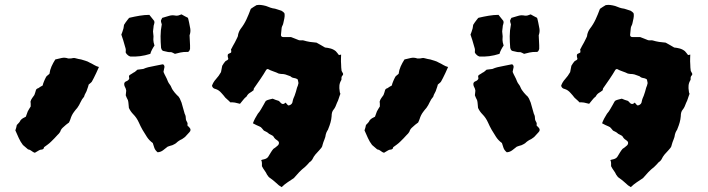

<svg xmlns="http://www.w3.org/2000/svg" viewBox="-20 -687 2906 788"><path d="M760 -486Q759 -483 757.5 -479.5Q756 -476 752 -474Q740 -474 734 -473.5Q728 -473 720.5 -471.5Q713 -470 698 -466Q693 -468 688 -471Q683 -474 676 -473Q670 -473 663.5 -475Q657 -477 650 -478Q644 -480 642 -488Q641 -489 641 -491Q639 -515 639 -538.5Q639 -562 644 -587Q640 -599 640.5 -602Q641 -605 645 -612Q645 -614 647 -614Q661 -618 674 -622Q687 -626 700 -623Q706 -622 712 -623.5Q718 -625 725 -628Q731 -624 737.5 -621Q744 -618 751 -614Q751 -613 752 -611.5Q753 -610 753 -608Q754 -605 754.5 -601.5Q755 -598 756 -595Q759 -582 761 -569Q763 -556 758 -542Q759 -532 759 -521.5Q759 -511 760 -501ZM614 -500Q609 -493 604 -483.5Q599 -474 597 -466Q575 -459 555 -456.5Q535 -454 515 -455Q509 -457 506 -459.5Q503 -462 500 -465Q499 -467 497 -469.5Q495 -472 496 -476Q497 -482 495.5 -488Q494 -494 492 -500Q489 -511 485.5 -522.5Q482 -534 478 -545Q480 -550 482 -555.5Q484 -561 485 -565Q487 -570 487.5 -575Q488 -580 489 -585Q492 -590 495.5 -595Q499 -600 503 -605Q505 -607 507 -610Q509 -613 511 -614Q532 -619 553 -622.5Q574 -626 593 -626L613 -601Q615 -594 612.5 -588Q610 -582 610 -575Q610 -571 609 -567Q608 -563 608 -558Q608 -553 609 -548Q610 -543 610 -538Q610 -533 609.5 -528Q609 -523 610 -518Q610 -514 611.5 -509.5Q613 -505 614 -500ZM386 -412Q380 -398 375 -387.5Q370 -377 365 -367Q363 -363 361 -359.5Q359 -356 357 -352Q354 -348 350.5 -345.5Q347 -343 344 -340Q343 -336 341.5 -331Q340 -326 338 -321Q336 -313 331.5 -305.5Q327 -298 325 -290Q316 -280 310.5 -267.5Q305 -255 297 -244Q293 -240 290.5 -236.5Q288 -233 284 -228Q274 -215 269 -198Q268 -194 266.5 -191.5Q265 -189 263 -184Q261 -183 257.5 -180Q254 -177 251 -175Q244 -169 237 -162.5Q230 -156 227 -146Q222 -138 216 -133Q210 -126 203.5 -119.5Q197 -113 190 -106Q183 -99 176 -94Q169 -89 161 -83Q160 -82 160 -80.5Q160 -79 159 -77Q155 -73 150 -73Q145 -73 140 -70L123 -60Q116 -62 109.5 -67.5Q103 -73 95 -74Q86 -82 74 -92Q64 -105 57 -120.5Q50 -136 43 -152Q45 -157 46.5 -163Q48 -169 49 -174Q54 -179 58 -183.5Q62 -188 64 -193Q69 -199 74.5 -202Q80 -205 86 -208Q91 -220 94 -230Q97 -235 100 -240.5Q103 -246 106 -250Q106 -256 106 -261Q106 -266 105 -269Q107 -278 112 -284.5Q117 -291 121 -297Q123 -302 124.5 -307Q126 -312 128 -319Q130 -321 131.5 -322.5Q133 -324 137 -325Q142 -329 146 -331Q150 -333 155 -336Q157 -345 161 -354Q163 -358 164.5 -362Q166 -366 168 -369Q170 -374 174.5 -377Q179 -380 183 -384Q185 -400 191.5 -414.5Q198 -429 207 -443Q220 -446 233 -449Q246 -452 260 -447H267Q273 -447 278.5 -448.5Q284 -450 290 -448Q296 -446 302 -445Q308 -444 313 -443Q322 -440 331 -437.5Q340 -435 348 -430Q357 -426 366 -420.5Q375 -415 386 -412ZM757 -144Q754 -140 751 -137.5Q748 -135 745 -131Q742 -127 737 -123Q732 -119 727 -116Q713 -110 702 -99Q696 -95 687 -91Q683 -90 678 -88.5Q673 -87 668 -85Q659 -78 649.5 -70.5Q640 -63 627 -62Q617 -70 613.5 -80Q610 -90 607 -100Q592 -111 583 -125Q574 -139 565 -154Q561 -161 557 -169Q553 -177 550 -184Q541 -204 527 -218Q516 -229 509 -244Q508 -252 507.5 -260.5Q507 -269 505 -276Q502 -281 500 -286Q498 -291 496 -296Q497 -300 497 -305Q497 -310 498 -315Q497 -323 493 -330Q489 -337 490 -345Q492 -351 497.5 -353Q503 -355 506 -358Q512 -363 510 -369Q508 -375 512 -379Q515 -381 519.5 -383.5Q524 -386 528 -389Q533 -391 536.5 -394.5Q540 -398 544 -401Q550 -402 556 -402.5Q562 -403 568 -404Q573 -406 578 -408Q583 -410 588 -411Q602 -414 617 -417Q632 -420 647 -423Q649 -423 649.5 -422.5Q650 -422 651 -422Q657 -416 654 -407Q653 -403 652.5 -400Q652 -397 651 -392Q655 -382 660 -373Q665 -364 669 -353Q672 -346 676.5 -340.5Q681 -335 684 -327Q686 -322 689.5 -317Q693 -312 697 -307Q699 -305 701.5 -302Q704 -299 706 -297Q714 -291 718 -282.5Q722 -274 725 -266Q728 -255 731.5 -243Q735 -231 738 -220Q741 -215 742 -209Q743 -203 743 -197Q744 -192 747 -187.5Q750 -183 750 -178Q749 -177 749.5 -175Q750 -173 750 -170Q752 -169 754 -167.5Q756 -166 757 -164Q767 -154 757 -144Z M1388 -385Q1389 -380 1386 -377.5Q1383 -375 1382 -371Q1381 -367 1381.5 -363.5Q1382 -360 1380 -357Q1374 -347 1373 -336Q1372 -325 1374 -314Q1374 -308 1377 -302Q1375 -298 1373.5 -292.5Q1372 -287 1370 -282Q1369 -278 1367 -273.5Q1365 -269 1363 -265Q1360 -257 1357 -250Q1354 -243 1349 -237Q1341 -228 1341 -210Q1340 -197 1336.5 -184.5Q1333 -172 1328 -160Q1326 -153 1323 -150Q1319 -143 1317 -135Q1316 -125 1311.5 -114.5Q1307 -104 1304 -93Q1303 -86 1299 -80.5Q1295 -75 1290 -70Q1282 -62 1274.5 -53Q1267 -44 1262 -33Q1260 -30 1257.5 -27Q1255 -24 1251 -22Q1247 -17 1242 -12Q1237 -7 1232 -2Q1219 8 1207.5 20Q1196 32 1186 44Q1174 52 1160.5 61Q1147 70 1136 81Q1133 79 1130 77Q1127 75 1125 74Q1116 66 1107.5 58.5Q1099 51 1089 44Q1082 40 1076 30Q1072 21 1066 13Q1060 5 1055 -5Q1055 -11 1055 -17.5Q1055 -24 1052 -30Q1060 -33 1063 -33Q1076 -36 1081 -44Q1086 -52 1091 -60.5Q1096 -69 1102 -76Q1105 -78 1110 -81.5Q1115 -85 1119 -89Q1122 -91 1124 -95.5Q1126 -100 1124 -105Q1120 -110 1115 -113Q1110 -116 1106 -121Q1103 -128 1096.5 -131.5Q1090 -135 1084 -138Q1079 -143 1074 -145.5Q1069 -148 1063 -151Q1059 -155 1055 -160.5Q1051 -166 1045 -168Q1038 -171 1031.5 -174Q1025 -177 1018 -181Q1025 -200 1038 -220Q1046 -229 1051.5 -239Q1057 -249 1063 -259Q1065 -262 1066.5 -265.5Q1068 -269 1071 -273Q1078 -277 1085 -278.5Q1092 -280 1099 -282Q1105 -279 1111.5 -277Q1118 -275 1124 -273Q1128 -270 1131.5 -265.5Q1135 -261 1141 -260Q1146 -260 1151 -265Q1152 -265 1152.5 -265.5Q1153 -266 1153 -266V-265Q1156 -262 1158.5 -258.5Q1161 -255 1165 -254Q1180 -258 1181 -271Q1182 -277 1184.5 -283.5Q1187 -290 1189 -294Q1192 -302 1194.5 -310.5Q1197 -319 1199 -327Q1201 -331 1202.5 -336Q1204 -341 1205 -346Q1204 -350 1203.5 -354Q1203 -358 1201 -362Q1194 -366 1186 -367Q1178 -368 1172 -374Q1165 -376 1158 -379Q1151 -382 1143 -383Q1138 -383 1133.5 -383.5Q1129 -384 1124 -385Q1114 -390 1102 -394Q1090 -398 1079 -404Q1077 -403 1075.5 -402.5Q1074 -402 1073 -401Q1062 -382 1049 -363Q1036 -344 1022 -324Q1021 -322 1021 -317Q1014 -311 1005.5 -306Q997 -301 992 -291Q984 -285 978 -277Q972 -269 965 -261Q960 -262 954.5 -263.5Q949 -265 944 -266Q939 -267 934.5 -267Q930 -267 925 -267Q921 -272 915.5 -276.5Q910 -281 905 -286Q901 -291 897 -296Q893 -301 889 -305Q878 -318 864 -322Q853 -324 850 -335Q855 -350 866.5 -362.5Q878 -375 887 -391L892 -417Q894 -420 895.5 -422.5Q897 -425 899 -428Q901 -430 903 -433Q905 -436 907 -437Q910 -439 912.5 -440Q915 -441 917 -445Q917 -447 916 -449.5Q915 -452 915 -453Q914 -459 915 -462.5Q916 -466 922 -468Q923 -469 925 -469.5Q927 -470 928 -471Q928 -471 928.5 -472Q929 -473 929 -474Q929 -476 929 -478.5Q929 -481 928 -484Q930 -487 931.5 -490Q933 -493 935 -497Q940 -505 944 -513Q948 -521 952 -529Q954 -533 955.5 -536.5Q957 -540 957 -544Q960 -558 968 -569Q982 -587 991.5 -607.5Q1001 -628 1009 -650L1011 -652Q1016 -656 1021.5 -659Q1027 -662 1033 -666Q1035 -666 1038 -666.5Q1041 -667 1043 -667Q1051 -667 1061 -665Q1072 -663 1081 -659Q1090 -655 1099 -653Q1109 -652 1118 -648.5Q1127 -645 1135 -643Q1139 -641 1141 -639Q1147 -635 1148 -630Q1149 -621 1147 -611.5Q1145 -602 1143 -593Q1142 -587 1139.5 -582.5Q1137 -578 1136 -573Q1135 -557 1133 -543Q1134 -535 1142 -535H1174Q1181 -532 1189.5 -529Q1198 -526 1207 -522Q1212 -521 1217 -521.5Q1222 -522 1226 -521Q1239 -517 1252 -515Q1265 -513 1279 -512Q1287 -508 1296 -502.5Q1305 -497 1314 -492Q1325 -491 1336.5 -488Q1348 -485 1358 -477Q1361 -474 1364 -470Q1367 -466 1371 -461Q1373 -462 1375.5 -462Q1378 -462 1379 -463H1380Q1380 -463 1379.5 -448.5Q1379 -434 1380 -423Q1380 -416 1380.5 -409.5Q1381 -403 1382 -396Q1383 -393 1385 -390.5Q1387 -388 1388 -385Z M2193 -486Q2192 -483 2190.5 -479.5Q2189 -476 2185 -474Q2173 -474 2167 -473.5Q2161 -473 2153.5 -471.5Q2146 -470 2131 -466Q2126 -468 2121 -471Q2116 -474 2109 -473Q2103 -473 2096.5 -475Q2090 -477 2083 -478Q2077 -480 2075 -488Q2074 -489 2074 -491Q2072 -515 2072 -538.5Q2072 -562 2077 -587Q2073 -599 2073.5 -602Q2074 -605 2078 -612Q2078 -614 2080 -614Q2094 -618 2107 -622Q2120 -626 2133 -623Q2139 -622 2145 -623.5Q2151 -625 2158 -628Q2164 -624 2170.5 -621Q2177 -618 2184 -614Q2184 -613 2185 -611.5Q2186 -610 2186 -608Q2187 -605 2187.5 -601.5Q2188 -598 2189 -595Q2192 -582 2194 -569Q2196 -556 2191 -542Q2192 -532 2192 -521.5Q2192 -511 2193 -501ZM2047 -500Q2042 -493 2037 -483.5Q2032 -474 2030 -466Q2008 -459 1988 -456.5Q1968 -454 1948 -455Q1942 -457 1939 -459.5Q1936 -462 1933 -465Q1932 -467 1930 -469.5Q1928 -472 1929 -476Q1930 -482 1928.5 -488Q1927 -494 1925 -500Q1922 -511 1918.5 -522.5Q1915 -534 1911 -545Q1913 -550 1915 -555.5Q1917 -561 1918 -565Q1920 -570 1920.5 -575Q1921 -580 1922 -585Q1925 -590 1928.5 -595Q1932 -600 1936 -605Q1938 -607 1940 -610Q1942 -613 1944 -614Q1965 -619 1986 -622.5Q2007 -626 2026 -626L2046 -601Q2048 -594 2045.5 -588Q2043 -582 2043 -575Q2043 -571 2042 -567Q2041 -563 2041 -558Q2041 -553 2042 -548Q2043 -543 2043 -538Q2043 -533 2042.5 -528Q2042 -523 2043 -518Q2043 -514 2044.5 -509.5Q2046 -505 2047 -500ZM1819 -412Q1813 -398 1808 -387.5Q1803 -377 1798 -367Q1796 -363 1794 -359.5Q1792 -356 1790 -352Q1787 -348 1783.5 -345.5Q1780 -343 1777 -340Q1776 -336 1774.5 -331Q1773 -326 1771 -321Q1769 -313 1764.5 -305.5Q1760 -298 1758 -290Q1749 -280 1743.5 -267.5Q1738 -255 1730 -244Q1726 -240 1723.5 -236.5Q1721 -233 1717 -228Q1707 -215 1702 -198Q1701 -194 1699.5 -191.5Q1698 -189 1696 -184Q1694 -183 1690.5 -180Q1687 -177 1684 -175Q1677 -169 1670 -162.5Q1663 -156 1660 -146Q1655 -138 1649 -133Q1643 -126 1636.5 -119.5Q1630 -113 1623 -106Q1616 -99 1609 -94Q1602 -89 1594 -83Q1593 -82 1593 -80.5Q1593 -79 1592 -77Q1588 -73 1583 -73Q1578 -73 1573 -70L1556 -60Q1549 -62 1542.5 -67.5Q1536 -73 1528 -74Q1519 -82 1507 -92Q1497 -105 1490 -120.5Q1483 -136 1476 -152Q1478 -157 1479.5 -163Q1481 -169 1482 -174Q1487 -179 1491 -183.5Q1495 -188 1497 -193Q1502 -199 1507.5 -202Q1513 -205 1519 -208Q1524 -220 1527 -230Q1530 -235 1533 -240.5Q1536 -246 1539 -250Q1539 -256 1539 -261Q1539 -266 1538 -269Q1540 -278 1545 -284.5Q1550 -291 1554 -297Q1556 -302 1557.5 -307Q1559 -312 1561 -319Q1563 -321 1564.5 -322.5Q1566 -324 1570 -325Q1575 -329 1579 -331Q1583 -333 1588 -336Q1590 -345 1594 -354Q1596 -358 1597.5 -362Q1599 -366 1601 -369Q1603 -374 1607.5 -377Q1612 -380 1616 -384Q1618 -400 1624.5 -414.5Q1631 -429 1640 -443Q1653 -446 1666 -449Q1679 -452 1693 -447H1700Q1706 -447 1711.5 -448.5Q1717 -450 1723 -448Q1729 -446 1735 -445Q1741 -444 1746 -443Q1755 -440 1764 -437.5Q1773 -435 1781 -430Q1790 -426 1799 -420.5Q1808 -415 1819 -412ZM2190 -144Q2187 -140 2184 -137.5Q2181 -135 2178 -131Q2175 -127 2170 -123Q2165 -119 2160 -116Q2146 -110 2135 -99Q2129 -95 2120 -91Q2116 -90 2111 -88.5Q2106 -87 2101 -85Q2092 -78 2082.5 -70.5Q2073 -63 2060 -62Q2050 -70 2046.5 -80Q2043 -90 2040 -100Q2025 -111 2016 -125Q2007 -139 1998 -154Q1994 -161 1990 -169Q1986 -177 1983 -184Q1974 -204 1960 -218Q1949 -229 1942 -244Q1941 -252 1940.5 -260.5Q1940 -269 1938 -276Q1935 -281 1933 -286Q1931 -291 1929 -296Q1930 -300 1930 -305Q1930 -310 1931 -315Q1930 -323 1926 -330Q1922 -337 1923 -345Q1925 -351 1930.5 -353Q1936 -355 1939 -358Q1945 -363 1943 -369Q1941 -375 1945 -379Q1948 -381 1952.5 -383.5Q1957 -386 1961 -389Q1966 -391 1969.5 -394.5Q1973 -398 1977 -401Q1983 -402 1989 -402.5Q1995 -403 2001 -404Q2006 -406 2011 -408Q2016 -410 2021 -411Q2035 -414 2050 -417Q2065 -420 2080 -423Q2082 -423 2082.5 -422.5Q2083 -422 2084 -422Q2090 -416 2087 -407Q2086 -403 2085.5 -400Q2085 -397 2084 -392Q2088 -382 2093 -373Q2098 -364 2102 -353Q2105 -346 2109.5 -340.5Q2114 -335 2117 -327Q2119 -322 2122.5 -317Q2126 -312 2130 -307Q2132 -305 2134.5 -302Q2137 -299 2139 -297Q2147 -291 2151 -282.5Q2155 -274 2158 -266Q2161 -255 2164.5 -243Q2168 -231 2171 -220Q2174 -215 2175 -209Q2176 -203 2176 -197Q2177 -192 2180 -187.5Q2183 -183 2183 -178Q2182 -177 2182.5 -175Q2183 -173 2183 -170Q2185 -169 2187 -167.5Q2189 -166 2190 -164Q2200 -154 2190 -144Z M2821 -385Q2822 -380 2819 -377.5Q2816 -375 2815 -371Q2814 -367 2814.5 -363.5Q2815 -360 2813 -357Q2807 -347 2806 -336Q2805 -325 2807 -314Q2807 -308 2810 -302Q2808 -298 2806.5 -292.5Q2805 -287 2803 -282Q2802 -278 2800 -273.5Q2798 -269 2796 -265Q2793 -257 2790 -250Q2787 -243 2782 -237Q2774 -228 2774 -210Q2773 -197 2769.5 -184.5Q2766 -172 2761 -160Q2759 -153 2756 -150Q2752 -143 2750 -135Q2749 -125 2744.5 -114.5Q2740 -104 2737 -93Q2736 -86 2732 -80.5Q2728 -75 2723 -70Q2715 -62 2707.5 -53Q2700 -44 2695 -33Q2693 -30 2690.5 -27Q2688 -24 2684 -22Q2680 -17 2675 -12Q2670 -7 2665 -2Q2652 8 2640.5 20Q2629 32 2619 44Q2607 52 2593.5 61Q2580 70 2569 81Q2566 79 2563 77Q2560 75 2558 74Q2549 66 2540.5 58.5Q2532 51 2522 44Q2515 40 2509 30Q2505 21 2499 13Q2493 5 2488 -5Q2488 -11 2488 -17.5Q2488 -24 2485 -30Q2493 -33 2496 -33Q2509 -36 2514 -44Q2519 -52 2524 -60.5Q2529 -69 2535 -76Q2538 -78 2543 -81.5Q2548 -85 2552 -89Q2555 -91 2557 -95.5Q2559 -100 2557 -105Q2553 -110 2548 -113Q2543 -116 2539 -121Q2536 -128 2529.5 -131.5Q2523 -135 2517 -138Q2512 -143 2507 -145.5Q2502 -148 2496 -151Q2492 -155 2488 -160.5Q2484 -166 2478 -168Q2471 -171 2464.5 -174Q2458 -177 2451 -181Q2458 -200 2471 -220Q2479 -229 2484.5 -239Q2490 -249 2496 -259Q2498 -262 2499.5 -265.5Q2501 -269 2504 -273Q2511 -277 2518 -278.5Q2525 -280 2532 -282Q2538 -279 2544.5 -277Q2551 -275 2557 -273Q2561 -270 2564.5 -265.5Q2568 -261 2574 -260Q2579 -260 2584 -265Q2585 -265 2585.5 -265.5Q2586 -266 2586 -266V-265Q2589 -262 2591.5 -258.5Q2594 -255 2598 -254Q2613 -258 2614 -271Q2615 -277 2617.5 -283.5Q2620 -290 2622 -294Q2625 -302 2627.5 -310.5Q2630 -319 2632 -327Q2634 -331 2635.5 -336Q2637 -341 2638 -346Q2637 -350 2636.5 -354Q2636 -358 2634 -362Q2627 -366 2619 -367Q2611 -368 2605 -374Q2598 -376 2591 -379Q2584 -382 2576 -383Q2571 -383 2566.5 -383.5Q2562 -384 2557 -385Q2547 -390 2535 -394Q2523 -398 2512 -404Q2510 -403 2508.5 -402.5Q2507 -402 2506 -401Q2495 -382 2482 -363Q2469 -344 2455 -324Q2454 -322 2454 -317Q2447 -311 2438.5 -306Q2430 -301 2425 -291Q2417 -285 2411 -277Q2405 -269 2398 -261Q2393 -262 2387.5 -263.5Q2382 -265 2377 -266Q2372 -267 2367.5 -267Q2363 -267 2358 -267Q2354 -272 2348.5 -276.5Q2343 -281 2338 -286Q2334 -291 2330 -296Q2326 -301 2322 -305Q2311 -318 2297 -322Q2286 -324 2283 -335Q2288 -350 2299.5 -362.5Q2311 -375 2320 -391L2325 -417Q2327 -420 2328.5 -422.5Q2330 -425 2332 -428Q2334 -430 2336 -433Q2338 -436 2340 -437Q2343 -439 2345.5 -440Q2348 -441 2350 -445Q2350 -447 2349 -449.5Q2348 -452 2348 -453Q2347 -459 2348 -462.5Q2349 -466 2355 -468Q2356 -469 2358 -469.5Q2360 -470 2361 -471Q2361 -471 2361.5 -472Q2362 -473 2362 -474Q2362 -476 2362 -478.5Q2362 -481 2361 -484Q2363 -487 2364.5 -490Q2366 -493 2368 -497Q2373 -505 2377 -513Q2381 -521 2385 -529Q2387 -533 2388.5 -536.5Q2390 -540 2390 -544Q2393 -558 2401 -569Q2415 -587 2424.5 -607.5Q2434 -628 2442 -650L2444 -652Q2449 -656 2454.5 -659Q2460 -662 2466 -666Q2468 -666 2471 -666.5Q2474 -667 2476 -667Q2484 -667 2494 -665Q2505 -663 2514 -659Q2523 -655 2532 -653Q2542 -652 2551 -648.5Q2560 -645 2568 -643Q2572 -641 2574 -639Q2580 -635 2581 -630Q2582 -621 2580 -611.5Q2578 -602 2576 -593Q2575 -587 2572.5 -582.5Q2570 -578 2569 -573Q2568 -557 2566 -543Q2567 -535 2575 -535H2607Q2614 -532 2622.5 -529Q2631 -526 2640 -522Q2645 -521 2650 -521.5Q2655 -522 2659 -521Q2672 -517 2685 -515Q2698 -513 2712 -512Q2720 -508 2729 -502.5Q2738 -497 2747 -492Q2758 -491 2769.5 -488Q2781 -485 2791 -477Q2794 -474 2797 -470Q2800 -466 2804 -461Q2806 -462 2808.5 -462Q2811 -462 2812 -463H2813Q2813 -463 2812.5 -448.5Q2812 -434 2813 -423Q2813 -416 2813.5 -409.5Q2814 -403 2815 -396Q2816 -393 2818 -390.5Q2820 -388 2821 -385Z"/></svg>

Font: Darumadrop One
Style: Regular
Weight: 400
Version: Version 1.000